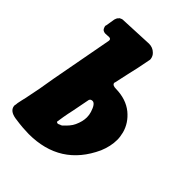

<svg xmlns="http://www.w3.org/2000/svg" viewBox="-191 -659 750 750"><g transform="rotate(45 184.0 -284.0)"><path d="M103 7Q90 7 70 5.5Q50 4 23 0Q-12 -6 -15 -30V-33V-36Q-15 -37 -14 -37L-13 -48L-9 -67L-5 -84Q2 -116 8 -149Q14 -182 19 -214L67 -472V-476Q66 -483 57 -483L38 -482Q30 -482 23 -487Q22 -488 21.5 -489Q21 -490 20 -491L17 -498Q17 -499 16.5 -500Q16 -501 16 -503V-505Q17 -506 17 -507L23 -543Q23 -546 24 -547L26 -553Q28 -558 32 -561L34 -564Q36 -565 38.5 -566Q41 -567 43 -568L48 -569H52L186 -575Q207 -575 221 -561Q231 -552 233 -537V-533L232 -528Q223 -479 211 -429L199 -374Q198 -373 198 -370Q200 -359 219 -359Q276 -358 313 -328Q348 -299 359 -258Q364 -238 364 -222Q364 -186 348 -148Q277 7 103 7ZM159 -103 165 -106H167L172 -109Q175 -112 175 -112Q184 -120 192.5 -130Q201 -140 206 -151Q218 -177 218 -200Q218 -213 214 -226Q203 -261 188 -261Q175 -261 174 -248L161 -181Q155 -154 152 -136Q149 -118 148 -110Q146 -107 149 -104Q150 -102 154 -102Q156 -102 157 -102.5Q158 -103 159 -103Z"/></g></svg>

Font: Bangerz
Style: Bold
Weight: 700
Designer: vernon adams
Foundry: Vernon Adams
Version: Version 2.10;February 7, 2025;FontCreator 13.0.0.2683 64-bit